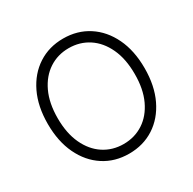

<svg xmlns="http://www.w3.org/2000/svg" viewBox="-163 -904 1084 1080"><g transform="rotate(-30 378.5 -363.5)"><path d="M692.8 -363.6Q692.8 -250 652.5 -166Q612.2 -82 541.2 -36Q470.2 9.9 378.2 9.9Q286.2 9.9 215.4 -36Q144.5 -82 104.2 -166Q63.9 -250 63.9 -363.6Q63.9 -477.3 104.2 -561.3Q144.5 -645.2 215.6 -691.2Q286.6 -737.2 378.2 -737.2Q470.2 -737.2 541.2 -691.2Q612.2 -645.2 652.5 -561.4Q692.8 -477.6 692.8 -363.6ZM628.2 -363.6Q628.2 -461.6 595.5 -531.2Q562.9 -600.9 506.4 -637.8Q449.9 -674.7 378.2 -674.7Q306.8 -674.7 250.4 -637.8Q193.9 -600.9 161 -531.2Q128.2 -461.6 128.2 -363.6Q128.2 -266.3 160.7 -196.6Q193.2 -126.8 249.8 -89.7Q306.5 -52.6 378.2 -52.6Q449.9 -52.6 506.6 -89.5Q563.2 -126.4 595.9 -196.2Q628.6 -266 628.2 -363.6Z"/></g></svg>

Font: Inter Zeller Light
Style: Regular
Weight: 300
Designer: Rasmus Andersson; Joe Bland
Foundry: zeller
Version: Version 3.015;git-dec3a8cb1